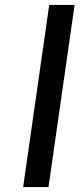

<svg xmlns="http://www.w3.org/2000/svg" viewBox="-20 -760 323 780"><path d="M74 0 180 -740H283L177 0Z"/></svg>

Font: Lexend
Style: Italic
Weight: 400
Italic angle: -8.13011°
Designer: Bonnie Shaver-Troup, Thomas Jockin
Foundry: Lexend
Version: Version 1.007